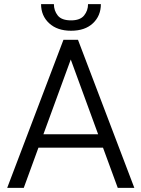

<svg xmlns="http://www.w3.org/2000/svg" viewBox="-20 -902 679 922"><path d="M545.4 0 474.6 -192.9H164.6L94.2 0H14.6L284.7 -710.9H354.5L625 0ZM188.5 -257.3H451.2L319.8 -616.2ZM402.8 -882.3H464.4Q464.4 -826.2 426.3 -790.3Q388.2 -754.4 321.3 -754.4Q254.9 -754.4 216.1 -790.3Q177.2 -826.2 177.2 -882.3H238.8Q238.8 -851.1 257.3 -827.6Q275.9 -804.2 321.3 -804.2Q364.7 -804.2 383.8 -827.6Q402.8 -851.1 402.8 -882.3Z"/></svg>

Font: Vazirmatn UI FD Light
Style: Regular
Weight: 300
Designer: Saber Rastikerdar
Foundry: Saber Rastikerdar
Version: Version 33.003